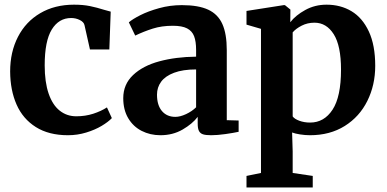

<svg xmlns="http://www.w3.org/2000/svg" viewBox="-20 -582 1696 842"><path d="M304.5 -561.5Q344.5 -561.5 374.8 -555.2Q405 -549 436.5 -539Q458.5 -532.5 465.5 -531L459.5 -365H374.5L350.5 -472Q347.5 -485.5 330 -494.2Q312.5 -503 292 -503Q238 -503 207 -452.5Q176 -402 176 -295.5Q176 -222 193.2 -171.8Q210.5 -121.5 241.8 -96.8Q273 -72 314.5 -72Q354 -72 388.8 -83.2Q423.5 -94.5 449 -111L470.5 -64Q455 -47.5 425.8 -30Q396.5 -12.5 358 -0.8Q319.5 11 278 11Q194 11 137.2 -24.8Q80.5 -60.5 52.8 -123.2Q25 -186 24.5 -268.5Q24.5 -354 58.8 -420.5Q93 -487 156.5 -524.2Q220 -561.5 304.5 -561.5Z M840 -333.5V-362.5Q840 -400.5 831.2 -423.2Q822.5 -446 800.5 -457.5Q778.5 -469 738 -469Q689 -469 649.8 -456.5Q610.5 -444 573 -426L545 -484Q561 -498 595.5 -515.5Q630 -533 677.8 -546.2Q725.5 -559.5 777.5 -559.5Q850.5 -559.5 893.2 -539.5Q936 -519.5 955.2 -476.5Q974.5 -433.5 974.5 -362V-55L1026.5 -53.5V-4Q1003.5 1 968.2 6Q933 11 906 11Q882.5 11 870.2 7Q858 3 852.5 -7.8Q847 -18.5 847 -39.5V-69.5Q824 -39 781 -14Q738 11 683.5 11Q638.5 11 601.2 -8Q564 -27 542.2 -63.8Q520.5 -100.5 520.5 -151.5Q520.5 -212 563.5 -252.8Q606.5 -293.5 678.5 -313Q750.5 -332.5 840 -333.5ZM840 -111.5V-277.5Q782 -277.5 743.5 -263Q705 -248.5 686.8 -223.8Q668.5 -199 668.5 -167Q668.5 -120.5 690.2 -95Q712 -69.5 749 -69.5Q770 -69.5 795.8 -81.5Q821.5 -93.5 840 -111.5Z M1339.5 11Q1318.5 11 1296 7.5Q1273.5 4 1261 -1L1263.5 81.5V176.5L1351.5 189.5V240H1061V189.5L1124.5 176.5V-455.5L1061 -474V-534L1224 -559.5H1229.5L1253.5 -540L1253 -484.5Q1276.5 -515 1318.8 -538.2Q1361 -561.5 1412 -561.5Q1473.5 -561.5 1521.5 -532.8Q1569.5 -504 1597.5 -444Q1625.5 -384 1625.5 -293.5Q1625.5 -209 1591 -139.5Q1556.5 -70 1491.8 -29.5Q1427 11 1339.5 11ZM1263.5 -440V-71.5Q1271 -60.5 1292.5 -52.5Q1314 -44.5 1340 -44.5Q1401.5 -44.5 1438.5 -101.2Q1475.5 -158 1475.5 -276.5Q1475.5 -381.5 1443.5 -432Q1411.5 -482.5 1359 -482.5Q1328.5 -482.5 1303 -469.5Q1277.5 -456.5 1263.5 -440Z"/></svg>

Font: Merriweather Text
Style: Bold
Weight: 700
Designer: Eben Sorkin
Foundry: Eben Sorkin
Version: Version 2.100